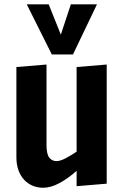

<svg xmlns="http://www.w3.org/2000/svg" viewBox="-20 -864 579 897"><path d="M197.3 -186Q197.3 -144.5 210 -127.9Q222.7 -111.3 243.7 -111.3Q253.4 -111.3 264.4 -115Q275.4 -118.7 287.6 -125Q299.8 -131.3 312.5 -139.2Q325.2 -147 337.9 -155.3V-550.8L478.5 -562.5V-5.9L337.9 5.9V-65.9Q296.9 -29.3 256.8 -8.1Q216.8 13.2 181.6 13.2Q154.3 13.2 131.3 3.2Q108.4 -6.8 91.8 -25.1Q75.2 -43.5 65.9 -69.8Q56.6 -96.2 56.6 -128.9V-550.8L197.3 -562.5ZM207.5 -843.8 264.2 -702.1 311 -843.8H433.1L320.8 -609.4H222.2L105 -843.8Z"/></svg>

Font: Francois One
Style: Regular
Weight: 400
Designer: Vernon Adams
Foundry: vernon adams
Version: Version 1.000